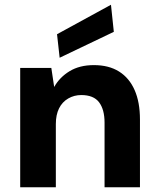

<svg xmlns="http://www.w3.org/2000/svg" viewBox="-20 -788 669 808"><path d="M65 0V-502H196L208 -422Q231 -463 273 -488.5Q315 -514 375 -514Q438 -514 481 -487Q524 -460 546.5 -409Q569 -358 569 -285V0H420V-272Q420 -327 397 -357.5Q374 -388 322 -388Q292 -388 267 -373.5Q242 -359 228.5 -332Q215 -305 215 -266V0ZM231 -545 220 -644 447 -768 459 -654Z"/></svg>

Font: DM Sans 16pt Black
Style: Regular
Weight: 900
Version: Version 4.004;gftools[0.9.30]